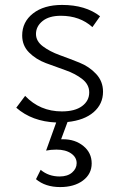

<svg xmlns="http://www.w3.org/2000/svg" viewBox="-20 -491 485 779"><path d="M398 -119Q398 -69 360 -36Q322 -3 254 4L228 74H236Q285 74 318.5 101.5Q352 129 352 172Q352 215 316.5 241.5Q281 268 224 268Q164 268 126 236L145 198Q177 225 222 225Q254 225 272.5 209Q291 193 291 171Q291 147 268.5 131.5Q246 116 209 116Q186 116 167 120L208 6Q110 2 46 -54L82 -102Q142 -39 231 -39Q284 -39 313 -60.5Q342 -82 342 -116Q342 -148 314 -170Q286 -192 246 -206Q206 -220 166 -235Q126 -250 98 -278Q70 -306 70 -347Q70 -402 114 -436.5Q158 -471 232 -471Q327 -471 386 -425L355 -381Q304 -427 227 -427Q179 -427 152.5 -405.5Q126 -384 126 -353Q126 -324 154 -303Q182 -282 222 -267.5Q262 -253 302 -237Q342 -221 370 -191Q398 -161 398 -119Z"/></svg>

Font: EauTestSC Semilight
Style: Regular
Weight: 300
Designer: Christian Thalmann (Catharsis Fonts)
Version: Version 0.001;PS 000.001;hotconv 1.0.88;makeotf.lib2.5.64775